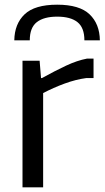

<svg xmlns="http://www.w3.org/2000/svg" viewBox="-20 -799 446 819"><path d="M76 -540H149L155 -466H159Q215 -497 262 -519Q309 -541 351 -549H379V-466H348Q303 -460 255.5 -442.5Q208 -425 164 -402V0H76ZM41 -627Q42 -697 85 -738Q128 -779 224 -779Q319 -779 362 -738Q405 -697 406 -627H340Q340 -681 310.5 -704.5Q281 -728 224 -728Q167 -728 137 -704.5Q107 -681 107 -627Z"/></svg>

Font: EncodeSans
Style: Regular
Weight: 400
Designer: Pablo Impallari, Andres Torresi
Foundry: Pablo Impallari, Andres Torresi
Version: Version 1.000; ttfautohint (v1.4.1)